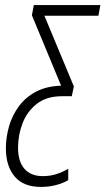

<svg xmlns="http://www.w3.org/2000/svg" viewBox="-20 -734 419 764"><path d="M143.1 9.8Q72.8 9.8 38.1 -32Q3.4 -73.7 3.4 -143.6Q3.4 -187.5 15.9 -231Q28.3 -274.4 54.7 -310.5Q81.1 -346.7 122.8 -368.9Q164.6 -391.1 223.1 -393.1L106.9 -673.3L114.7 -713.9H379.4L371.6 -671.4H156.7L273.9 -390.1L265.6 -351.1H226.6Q165 -351.1 126.5 -320.8Q87.9 -290.5 69.8 -243.7Q51.8 -196.8 51.8 -146Q51.8 -91.8 77.1 -62.5Q102.5 -33.2 149.9 -33.2Q179.7 -33.2 204.6 -41.3Q229.5 -49.3 251.5 -62.5V-17.1Q230.5 -4.9 202.9 2.4Q175.3 9.8 143.1 9.8Z"/></svg>

Font: Open Sans Condensed Light
Style: Italic
Weight: 300
Width: 3
Italic angle: -12°
Designer: Monotype Design Team
Foundry: Monotype Imaging Inc.
Version: Version 3.000; ttfautohint (v1.8.4)